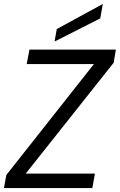

<svg xmlns="http://www.w3.org/2000/svg" viewBox="-26 -951 606 971"><path d="M-6 0 6 -66 449 -627H109L123 -700H560L549 -634L104 -73H454L441 0ZM250 -741 261 -804 494 -931 481 -858Z"/></svg>

Font: Rethink Sans
Style: Italic
Weight: 400
Italic angle: -10°
Designer: The Rethink Sans project authors (Hans Thiessen). DM Sans designed by Colophon Foundry.
Foundry: Rethink Communications LLC
Version: Version 1.001